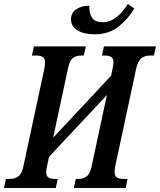

<svg xmlns="http://www.w3.org/2000/svg" viewBox="-55 -948 806 968"><path d="M-35 0 -25 -46H-4Q19 -46 37 -58.5Q55 -71 63 -110L169 -604Q172 -621 172 -634Q172 -654 160 -661Q148 -668 129 -668H106L116 -714H378L367 -668H355Q329 -668 312.5 -655.5Q296 -643 288 -604L213 -254L505 -566L513 -604Q517 -623 517 -633Q517 -654 505.5 -661Q494 -668 474 -668H459L469 -714H731L721 -668H701Q677 -668 659 -655.5Q641 -643 632 -604L526 -110Q523 -94 523 -81Q523 -60 535 -53Q547 -46 566 -46H588L579 0H317L327 -46H340Q364 -46 381.5 -58.5Q399 -71 407 -110L484 -469L192 -157L182 -110Q178 -91 178 -81Q178 -60 189.5 -53Q201 -46 220 -46H236L226 0ZM423 -775Q369 -775 336 -794.5Q303 -814 303 -851Q303 -883 329 -901Q355 -919 395 -919Q395 -878 410 -857Q425 -836 463 -836Q491 -836 515 -850Q539 -864 558 -885.5Q577 -907 589 -928L622 -905Q591 -852 542 -813.5Q493 -775 423 -775Z"/></svg>

Font: Noto Serif ExtraCondensed SemiBold
Style: Italic
Weight: 600
Width: 2
Italic angle: -12°
Designer: Monotype Design Team
Foundry: Monotype Imaging Inc.
Version: Version 2.013